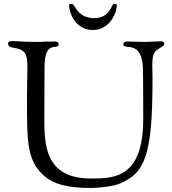

<svg xmlns="http://www.w3.org/2000/svg" viewBox="-20 -914 855 953"><path d="M323 -891C323 -844 358 -765 441 -765C524 -765 560 -849 560 -891C560 -893 554 -894 549 -894H545C532 -894 528 -824 447 -824C363 -824 352 -894 339 -894H334C329 -894 323 -893 323 -891ZM20 -697C20 -692 21 -681 42 -678C110 -668 116 -644 116 -575C116 -544 114 -500 114 -431V-414C114 -209 115 -118 195 -45C243 -1 310 19 432 19C466 19 539 12 575 -3C698 -55 737 -138 737 -520C737 -550 736 -570 736 -587C736 -624 738 -636 747 -653C758 -674 795 -680 795 -696C795 -701 795 -709 774 -709C755 -709 731 -706 689 -706C678 -706 624 -708 612 -708C596 -708 592 -700 592 -692C592 -676 630 -687 654 -670C689 -646 690 -590 690 -536C690 -494 691 -494 691 -324C691 -29 544 -28 432 -28C200 -28 200 -199 200 -336C200 -395 201 -465 201 -552V-580C201 -724 271 -660 271 -694C271 -707 259 -708 250 -708C175 -708 203 -706 156 -706C100 -706 71 -710 43 -710C20 -710 20 -704 20 -697Z"/></svg>

Font: OFL Sorts Mill Goudy
Style: Regular
Weight: 500
Version: Version 003.000